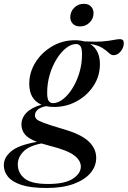

<svg xmlns="http://www.w3.org/2000/svg" viewBox="-92 -728 653 981"><path d="M146.5 232.5Q65.5 232.5 17.5 216.8Q-30.5 201 -51.5 174.5Q-72.5 148 -72.5 116Q-72.5 76.5 -34.5 44.8Q3.5 13 96.5 -3Q50 -21.5 33.8 -43Q17.5 -64.5 17.5 -92Q17.5 -126 44 -152.8Q70.5 -179.5 120 -193Q57.5 -220 57.5 -299.5Q57.5 -358.5 89.2 -409.2Q121 -460 174.2 -491.2Q227.5 -522.5 292 -522.5Q317 -522.5 338 -516.5Q397.5 -513.5 432.8 -516.5Q468 -519.5 488 -523.8Q508 -528 521 -528Q540.5 -528 540.5 -508Q540.5 -484.5 524.5 -465.2Q508.5 -446 488 -446Q476 -446 464 -457.8Q452 -469.5 430.2 -483.5Q408.5 -497.5 368.5 -503.5Q418.5 -472 418.5 -400.5Q418.5 -339.5 386.2 -290Q354 -240.5 300.8 -211Q247.5 -181.5 184 -181.5Q162 -181.5 143 -185.5Q113 -179.5 99.8 -166.8Q86.5 -154 86.5 -139Q86.5 -128 94.2 -119.8Q102 -111.5 131 -100.5Q160 -89.5 224 -70.5Q321 -43 360.2 -6.2Q399.5 30.5 399.5 78.5Q399.5 121.5 370 156.2Q340.5 191 284 211.8Q227.5 232.5 146.5 232.5ZM179.5 -201Q204 -201 230 -221.2Q256 -241.5 278 -276.5Q300 -311.5 313.5 -356.2Q327 -401 327 -450Q327 -479.5 319.5 -491.2Q312 -503 296.5 -503Q272 -503 246 -482.8Q220 -462.5 198 -427.5Q176 -392.5 162.5 -347.8Q149 -303 149 -254Q149 -224.5 156.5 -212.8Q164 -201 179.5 -201ZM-1 112Q-1 156 33.8 184Q68.5 212 153.5 212Q239 212 280 185.2Q321 158.5 321 123Q321 91.5 286 65.2Q251 39 160.5 16.5Q138.5 11 120 5Q56.5 17 27.8 46.2Q-1 75.5 -1 112ZM317 -593Q293 -593 280 -606.8Q267 -620.5 267 -639.5Q267 -668 287 -688.2Q307 -708.5 336.5 -708.5Q360 -708.5 373 -694.8Q386 -681 386 -661.5Q386 -633 366 -613Q346 -593 317 -593Z"/></svg>

Font: Newsreader 72pt Medium
Style: Italic
Weight: 500
Italic angle: -17°
Designer: Hugues Gentile
Foundry: Production Type
Version: Version 1.003; ttfautohint (v1.8.3)